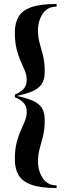

<svg xmlns="http://www.w3.org/2000/svg" viewBox="-20 -800 336 970"><path d="M266 150Q184.5 150 138.5 133.2Q92.5 116.5 73.8 84.5Q55 52.5 55 6Q55 -44 64 -79.2Q73 -114.5 85 -140.8Q97 -167 106 -189.2Q115 -211.5 115 -235Q115 -266 96.2 -283.5Q77.5 -301 55 -308.5V-322.5Q77.5 -330 96.2 -347.8Q115 -365.5 115 -396Q115 -419.5 106 -441.8Q97 -464 85 -490.2Q73 -516.5 64 -551.8Q55 -587 55 -637Q55 -683.5 73.8 -715.5Q92.5 -747.5 138.5 -763.8Q184.5 -780 266 -780V-766.5Q219.5 -766.5 195.8 -730.5Q172 -694.5 172 -647Q172 -611 180.5 -581.5Q189 -552 197.5 -518.5Q206 -485 206 -437Q206 -397 189.8 -374Q173.5 -351 142 -338Q110.5 -325 65 -315.5Q110.5 -305.5 142 -292.8Q173.5 -280 189.8 -257Q206 -234 206 -194Q206 -146 197.5 -112.5Q189 -79 180.5 -49.5Q172 -20 172 16Q172 63 195.8 99.8Q219.5 136.5 266 136.5Z"/></svg>

Font: Bodoni* 16 Medium
Style: Regular
Weight: 500
Version: Version 2.2